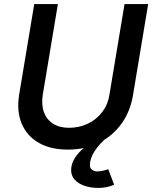

<svg xmlns="http://www.w3.org/2000/svg" viewBox="-20 -720 747 942"><path d="M313 14Q227 14 169 -20Q111 -54 86 -114.5Q61 -175 74 -256L148 -700H264L190 -256Q182 -206 195.5 -169.5Q209 -133 240.5 -113Q272 -93 318 -93Q369 -93 411.5 -113.5Q454 -134 482 -171Q510 -208 517 -256L591 -700H707L633 -256Q620 -174 576 -113Q532 -52 464.5 -19Q397 14 313 14ZM463 202Q425 202 394.5 191.5Q364 181 346.5 161.5Q329 142 329 115Q329 88 342.5 63.5Q356 39 379 17Q402 -5 430.5 -23.5Q459 -42 487 -57L514 -53Q468 -16 444.5 21Q421 58 421 90Q421 104 431 112.5Q441 121 455 121Q471 121 486 117.5Q501 114 511 110L540 186Q524 194 503 198Q482 202 463 202Z"/></svg>

Font: Figtree SemiBold
Style: Italic
Weight: 600
Italic angle: -9.5°
Foundry: Erik Kennedy
Version: Version 2.001;gftools[0.9.30]